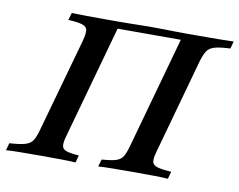

<svg xmlns="http://www.w3.org/2000/svg" viewBox="-83 -659 933 748"><g transform="rotate(10 384.0 -285.5)"><path d="M-16.1 0 -8.1 -29Q33.1 -31.5 53.6 -37.5Q74.2 -43.5 83.5 -57.7Q92.7 -71.8 100 -98.4L204.8 -472.6Q212.1 -500.8 210.5 -514.5Q208.9 -528.2 191.5 -534.3Q174.2 -540.3 134.7 -541.9L143.5 -571Q164.5 -570.2 200.8 -569.8Q237.1 -569.4 282.3 -569.4Q304 -569.4 326.6 -569.4Q349.2 -569.4 372.2 -569.8Q395.2 -570.2 418.1 -570.6Q441.1 -571 462.9 -571Q484.7 -571 506.9 -570.6Q529 -570.2 551.6 -569.8Q574.2 -569.4 596.8 -569.4Q619.4 -569.4 642.7 -569.4Q685.5 -569.4 723 -569.8Q760.5 -570.2 783.9 -571L775.8 -541.9Q735.5 -540.3 714.5 -534.3Q693.5 -528.2 684.3 -514.1Q675 -500 666.9 -472.6L562.9 -98.4Q554.8 -71 556.5 -56.9Q558.1 -42.7 575.8 -37.1Q593.5 -31.5 632.3 -29L624.2 0Q602.4 -1.6 565.3 -2Q528.2 -2.4 482.3 -2.4Q440.3 -2.4 405.2 -2Q370.2 -1.6 348.4 0L357.3 -29Q395.2 -31.5 413.7 -37.5Q432.3 -43.5 440.7 -57.7Q449.2 -71.8 456.5 -98.4L580.6 -544.4L583.9 -541.9H325L330.6 -544.4L206.5 -98.4Q198.4 -71 199.6 -56.9Q200.8 -42.7 216.5 -37.1Q232.3 -31.5 266.9 -29L258.9 0Q237.9 -1.6 202.8 -2Q167.7 -2.4 126.6 -2.4Q79.8 -2.4 42.7 -2Q5.6 -1.6 -16.1 0Z"/></g></svg>

Font: Playfair 5pt SemiExpanded Light SemiBold
Style: Italic
Weight: 600
Italic angle: -15.6°
Version: Version 2.001;gftools[0.9.30]